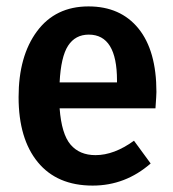

<svg xmlns="http://www.w3.org/2000/svg" viewBox="-20 -564 541 599"><path d="M468 -277Q468 -268 465 -226H166Q172 -146 200 -113Q228 -80 278 -80Q336 -80 398 -125L450 -54Q371 15 269 15Q158 15 98 -58Q38 -131 38 -261Q38 -389 95.5 -466.5Q153 -544 256 -544Q356 -544 412 -475Q468 -406 468 -277ZM345 -307V-313Q345 -456 257 -456Q215 -456 192.5 -421.5Q170 -387 166 -307Z"/></svg>

Font: Fira Sans Condensed Medium
Style: Regular
Weight: 500
Width: 3
Designer: Carrois Corporate & Edenspiekermann AG
Foundry: Carrois Corporate GbR & Edenspiekermann AG
Version: Version 4.203;PS 004.203;hotconv 1.0.88;makeotf.lib2.5.64775